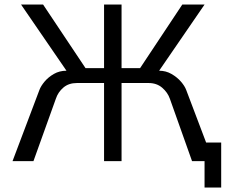

<svg xmlns="http://www.w3.org/2000/svg" viewBox="-20 -710 995 846"><path d="M954.6 116.2H881.3V0H826.2L728.5 -274.9Q718.8 -302.7 694.6 -323.5Q670.4 -344.2 634.8 -344.2H515.6V0H438.5V-344.2H318.8Q282.7 -344.2 259.3 -324.2Q235.8 -304.2 226.1 -274.9L127.4 0H35.2L153.8 -314Q160.2 -331.1 176.5 -350.6Q192.9 -370.1 217.5 -384.3Q242.2 -398.4 272.9 -398.4L72.8 -689.9H169.9L356.9 -409.7H438.5V-689.9H515.6V-409.7H597.2L783.2 -689.9H881.3L681.2 -398.4Q710.9 -398.4 735.8 -384Q760.7 -369.6 777.3 -350.3Q793.9 -331.1 800.3 -314L888.2 -82H954.6Z"/></svg>

Font: Acari Sans
Style: Regular
Weight: 400
Designer: Alfredo Marco Pradil and Stefan Peev
Foundry: Hanken Design Co.
Version: Version 1.045;February 4, 2021;FontCreator 13.0.0.2655 64-bi